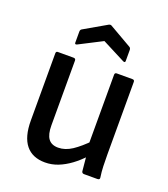

<svg xmlns="http://www.w3.org/2000/svg" viewBox="-130 -783 778 887"><g transform="rotate(20 259.0 -339.5)"><path d="M193 11Q131 11 98.5 -29Q66 -69 66 -149V-479Q66 -489 75 -489H152Q163 -489 163 -479V-160Q163 -116 178.5 -95Q194 -74 227 -74Q261 -74 294.5 -96Q328 -118 371 -162L375 -88Q347 -57 317 -35Q287 -13 256.5 -1Q226 11 193 11ZM382 0Q372 0 370 -9Q368 -29 366 -50.5Q364 -72 362 -93L355 -132V-479Q355 -489 365 -489H442Q452 -489 452 -479V-123Q452 -93 453 -65Q454 -37 458 -11Q460 0 447 0ZM147 -552Q136 -547 136 -557V-611Q136 -620 142 -624L253 -688Q261 -692 267 -688L378 -624Q384 -620 384 -611V-557Q384 -547 373 -552L260 -610Z"/></g></svg>

Font: Sofia Sans Semi Condensed SemiBold
Style: Regular
Weight: 600
Designer: Botio Nikoltchev, Ani Petrova
Foundry: lettersoup
Version: Version 4.100